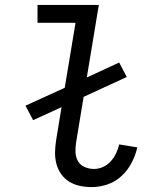

<svg xmlns="http://www.w3.org/2000/svg" viewBox="-20 -755 640 783"><path d="M354 8Q329 8 305.5 3Q282 -2 262.5 -14Q243 -26 229.5 -45Q216 -64 210 -87Q204 -110 204.5 -134.5Q205 -159 209 -184L231 -318L115 -265L84 -324L244 -397L288 -662H133V-735H383L334 -439L466 -500L497 -441L321 -360L290 -172Q287 -152 288 -132.5Q289 -113 298.5 -97Q308 -81 326 -73.5Q344 -66 363 -66Q382 -66 400 -74Q418 -82 431.5 -97Q445 -112 453.5 -130Q462 -148 466 -166L540 -154Q533 -123 517.5 -92.5Q502 -62 476.5 -38Q451 -14 418.5 -3Q386 8 354 8Z"/></svg>

Font: Iosevka Extended
Style: Italic
Weight: 400
Width: 7
Italic angle: -9°
Monospace: yes
Designer: Belleve Invis
Foundry: Belleve Invis
Version: Version 32.5.0; ttfautohint (v1.8.4)